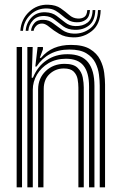

<svg xmlns="http://www.w3.org/2000/svg" viewBox="-20 -801 518 821"><path d="M406.5 0V-435.2Q406.5 -455.5 403.2 -481.8Q400 -508 387.8 -532.6Q375.5 -557.2 349.1 -573.2Q322.8 -589.2 276.5 -589.2Q230 -589.2 194.6 -570.4Q159.2 -551.5 136.2 -516.5H131L140.8 -600H163.5L163.8 -590.5L150.2 -553.5H155.2Q179.5 -582.5 211.4 -595.8Q243.2 -609 283.5 -609Q335.5 -609 365 -591Q394.5 -573 408.2 -545.6Q422 -518.2 425.6 -489.5Q429.2 -460.8 429.2 -439.5V0ZM51.2 0V-600H74.2V0ZM97 0V-600H119.8L115.5 -468.5H120.8Q140.2 -516.8 179.1 -543.2Q218 -569.8 269.8 -569.2Q329 -569 356.4 -534.9Q383.8 -500.8 383.8 -434V0H360.8V-431.2Q360.8 -490.5 337.2 -520.1Q313.8 -549.8 262 -549.8Q219.5 -549.8 187.6 -530.9Q155.8 -512 138 -481.8Q120.2 -451.5 120.2 -417.2V0ZM143 0V-419Q143 -466.2 175.4 -497.1Q207.8 -528 256.2 -528Q294.8 -528 312 -510.8Q329.2 -493.5 333.8 -469.9Q338.2 -446.2 338.2 -427.2V0H315.2V-426Q315.2 -443.8 311.8 -462.8Q308.2 -481.8 295 -495Q281.8 -508.2 253 -508.2Q218 -508.2 192.6 -485Q167.2 -461.8 167 -421.2L165.8 0ZM67 -669.2Q70.2 -718.2 104.5 -750.4Q138.8 -782.5 186.2 -780.8Q219 -779.8 239.4 -765.5Q259.8 -751.2 275.9 -737Q292 -722.8 312.2 -721.8Q329 -720.8 340.4 -728.2Q351.8 -735.8 353.2 -758H364.8Q363.2 -729 347.2 -716.9Q331.2 -704.8 307.5 -705.8Q287 -706.2 272.6 -715Q258.2 -723.8 245.5 -735Q232.8 -746.2 217.9 -755.1Q203 -764 182.2 -764.8Q140 -766.2 110.6 -738.4Q81.2 -710.5 78.2 -669.2ZM89.8 -669.2Q92.2 -702.8 114.9 -726.4Q137.5 -750 174.5 -748.5Q203 -747.5 222 -733.2Q241 -719 258.8 -704.8Q276.5 -690.5 301.8 -689.5Q333.8 -688.5 354.5 -704.5Q375.2 -720.5 376 -758H387.5Q386.5 -712.8 361.1 -692.5Q335.8 -672.2 299.2 -673.5Q270 -674.2 250.2 -688.5Q230.5 -702.8 212.8 -717.1Q195 -731.5 171.8 -732.5Q139.5 -733.8 121.2 -714.4Q103 -695 101.2 -669.2ZM112.8 -669.2Q114 -687.2 127.1 -702.4Q140.2 -717.5 167.2 -716.2Q189.2 -715.5 207.6 -701.1Q226 -686.8 246.5 -672.5Q267 -658.2 295.5 -657.2Q336 -656 366.9 -680.5Q397.8 -705 399 -758H410.5Q409 -697.2 373 -668.5Q337 -639.8 292.5 -641.2Q257.2 -642 232.9 -656.4Q208.5 -670.8 191.8 -685Q175 -699.2 162.5 -700.2Q145 -701.2 134.8 -690.4Q124.5 -679.5 124 -669.2Z"/></svg>

Font: Big Shoulders Inline Text
Style: Bold
Weight: 700
Designer: Patric King
Foundry: XO Type Co
Version: Version 1.000